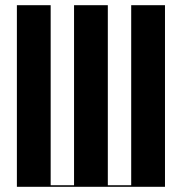

<svg xmlns="http://www.w3.org/2000/svg" viewBox="-20 -719 701 739"><path d="M45 -699H175V-6H265V-699H395V-6H485V-699H615V0H45Z"/></svg>

Font: Moniqa Black Display
Style: Regular
Weight: 900
Designer: Rajesh Rajput
Foundry: Rajesh Rajput
Version: Version 1.000